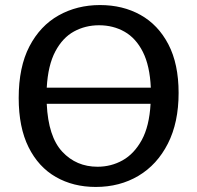

<svg xmlns="http://www.w3.org/2000/svg" viewBox="-20 -730 781 760"><path d="M359 10Q270 10 201 -29.5Q132 -69 93 -147.5Q54 -226 54 -342Q54 -465 96.5 -546.5Q139 -628 212 -669Q285 -710 376 -710Q466 -710 536 -671Q606 -632 646.5 -554.5Q687 -477 687 -362Q687 -245 644.5 -161.5Q602 -78 528 -34Q454 10 359 10ZM372 -630Q318 -630 273 -605.5Q228 -581 199 -526.5Q170 -472 165 -383H577Q573 -470 545.5 -524.5Q518 -579 473 -604.5Q428 -630 372 -630ZM366 -70Q420 -70 465.5 -95.5Q511 -121 541 -175.5Q571 -230 576 -319H165Q171 -189 226.5 -129.5Q282 -70 366 -70Z"/></svg>

Font: Bitter Medium
Style: Regular
Weight: 500
Designer: Sol Matas, and Bitter project Authors
Foundry: Sol Matas
Version: Version 2.001